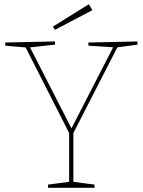

<svg xmlns="http://www.w3.org/2000/svg" viewBox="-20 -888 675 908"><path d="M207 0V-15L314 -29L307 -21V-268L311 -251L98 -670L108 -663L5 -672V-687L240 -692V-677L115 -663L119 -670L321 -275H315L518 -670L522 -664L398 -672V-687L630 -692V-677L528 -663L538 -670L323 -251L327 -268V-21L320 -29L427 -15V0ZM240 -747 230 -762 400 -868 417 -840Z"/></svg>

Font: Bitter Thin Thin
Style: Regular
Weight: 250
Version: Version 2.002